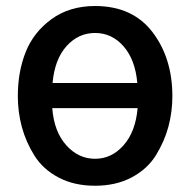

<svg xmlns="http://www.w3.org/2000/svg" viewBox="-20 -588 619 626"><path d="M38.1 -274.4Q38.1 -354.5 64 -418.9Q89.8 -483.4 148.4 -525.9Q207 -568.4 290 -568.4Q412.1 -568.4 477.1 -483.4Q542 -398.4 542 -274.4Q542 -223.6 529.3 -175.8Q516.6 -127.9 488.8 -82.5Q460.9 -37.1 409.7 -9.8Q358.4 17.6 290 17.6Q221.7 17.6 170.9 -9.3Q120.1 -36.1 92.3 -80.6Q64.5 -125 51.3 -173.8Q38.1 -222.7 38.1 -274.4ZM428.7 -235.4H150.4Q156.2 -159.2 195.8 -114.7Q235.4 -70.3 290 -70.3Q343.8 -70.3 382.8 -114.3Q421.9 -158.2 428.7 -235.4ZM151.4 -317.4H427.7Q420.9 -393.6 382.8 -437Q344.7 -480.5 290 -480.5Q235.4 -480.5 196.8 -437.5Q158.2 -394.5 151.4 -317.4Z"/></svg>

Font: Gothic A1 SemiBold
Style: Regular
Weight: 600
Version: Version 2.50